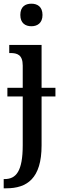

<svg xmlns="http://www.w3.org/2000/svg" viewBox="-28 -779 328 1039"><path d="M142 -637C174 -637 202 -654 202 -698C202 -743 174 -759 142 -759C109 -759 82 -743 82 -698C82 -654 109 -637 142 -637ZM-8 240H6C118 240 197 187 197 8V-257H272V-304H197V-536H22V-492H28C65 -492 95 -483 95 -424V-304H12V-257H95V7C95 148 59 190 -3 190H-8Z"/></svg>

Font: Noto Serif Condensed Medium
Style: Regular
Weight: 500
Width: 3
Designer: Monotype Design Team
Foundry: Monotype Imaging Inc.
Version: Version 2.015